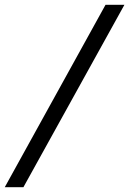

<svg xmlns="http://www.w3.org/2000/svg" viewBox="-20 -691 541 804"><path d="M78.1 92.8H0L421.9 -670.9H501Z"/></svg>

Font: Charis SIL Viet
Style: Bold
Weight: 700
Foundry: SIL International
Version: Version 5.000